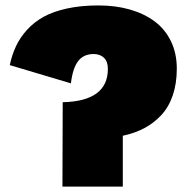

<svg xmlns="http://www.w3.org/2000/svg" viewBox="-20 -690 691 710"><path d="M344.2 -669.9Q407.2 -669.9 459.7 -655Q512.2 -640.1 551.3 -611.3Q590.3 -582.5 612.1 -537.6Q633.8 -492.7 633.8 -436Q633.8 -380.9 618.7 -336.9Q603.5 -293 575.9 -263.7Q548.3 -234.4 513.2 -215.8Q478 -197.3 434.1 -188V0H210.9L211.9 -312Q378.9 -315.9 378.9 -435.1Q378.9 -462.4 364.5 -476.3Q350.1 -490.2 326.2 -490.2Q289.1 -490.2 269 -464.1Q249 -438 242.2 -381.8L16.1 -449.2Q24.4 -487.8 39.3 -519.5Q54.2 -551.3 80.1 -579.8Q106 -608.4 141.4 -627.9Q176.8 -647.5 228.3 -658.7Q279.8 -669.9 344.2 -669.9Z"/></svg>

Font: Work Sans Black
Style: Regular
Weight: 900
Designer: Wei Huang
Foundry: Wei Huang
Version: Version 2.012